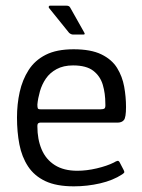

<svg xmlns="http://www.w3.org/2000/svg" viewBox="-20 -652 500 678"><path d="M40 -237Q40 -284 49.5 -327Q59 -370 81 -404.5Q103 -439 141.5 -458.5Q180 -478 240 -478Q301 -478 338 -460Q375 -442 393.5 -412Q412 -382 418.5 -346Q425 -310 425 -274Q425 -237 417.5 -228Q410 -219 395 -219H122Q119 -219 115.5 -217Q112 -215 112 -206Q112 -160 127 -124.5Q142 -89 173.5 -69Q205 -49 253 -49Q286 -49 322 -57.5Q358 -66 382 -78Q390 -83 395 -84Q400 -85 404 -76L417 -51Q420 -45 418.5 -42.5Q417 -40 411 -36Q379 -15 333.5 -4.5Q288 6 241 6Q179 6 140 -12.5Q101 -31 79 -64.5Q57 -98 48.5 -142Q40 -186 40 -237ZM352 -286Q352 -322 343 -352.5Q334 -383 309.5 -402Q285 -421 238 -421Q204 -421 180 -408Q156 -395 142 -374.5Q128 -354 121 -329.5Q114 -305 112 -283Q112 -273 113.5 -269.5Q115 -266 123 -266H335Q345 -266 349 -269Q353 -272 352 -286ZM238 -530Q231 -530 224 -536L153 -624Q151 -627 152.5 -629.5Q154 -632 156 -632H214Q219 -632 222.5 -630.5Q226 -629 228 -625L277 -538Q282 -530 275 -530Z"/></svg>

Font: Glory
Style: Regular
Weight: 400
Designer: Robert Leuschke
Foundry: Robert Leuschke
Version: Version 1.011